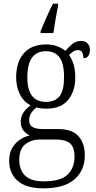

<svg xmlns="http://www.w3.org/2000/svg" viewBox="-20 -786 524 1046"><path d="M216 240Q123 240 76.5 199.5Q30 159 30 89Q30 48 46.5 20Q63 -8 88.5 -25Q114 -42 142 -48Q123 -57 108 -74.5Q93 -92 93 -123Q93 -152 109 -174.5Q125 -197 147 -212Q108 -232 88 -273Q68 -314 68 -364Q68 -448 110 -496Q152 -544 233 -544Q266 -544 293 -533.5Q320 -523 336 -509Q349 -524 370.5 -543.5Q392 -563 421 -563Q446 -563 458 -548.5Q470 -534 470 -514Q470 -495 461.5 -482Q453 -469 434 -469Q434 -489 427.5 -501Q421 -513 406 -513Q391 -513 380 -506Q369 -499 356 -486Q371 -466 380.5 -436.5Q390 -407 390 -364Q390 -289 351 -241.5Q312 -194 233 -194Q222 -194 204.5 -195.5Q187 -197 179 -201Q163 -189 151 -172Q139 -155 139 -130Q139 -105 157.5 -94Q176 -83 211 -83H296Q373 -83 407.5 -44Q442 -5 442 59Q442 142 386 191Q330 240 216 240ZM230 -231Q281 -231 305 -262.5Q329 -294 329 -365Q329 -439 304.5 -473Q280 -507 229 -507Q181 -507 155 -472.5Q129 -438 129 -364Q129 -231 230 -231ZM218 202Q311 202 348.5 165Q386 128 386 68Q386 15 361 -5.5Q336 -26 284 -26H198Q153 -26 119 -1Q85 24 85 86Q85 118 97.5 144.5Q110 171 139 186.5Q168 202 218 202ZM201 -616Q209 -637 221 -664Q233 -691 245.5 -718.5Q258 -746 269 -766H296V-753Q289 -719 282.5 -680.5Q276 -642 271 -606H201Z"/></svg>

Font: Noto Serif Armenian SemiCondensed Light
Style: Regular
Weight: 300
Width: 4
Designer: Monotype Design Team
Foundry: Monotype Imaging Inc.
Version: Version 2.008; ttfautohint (v1.8.4.7-5d5b)